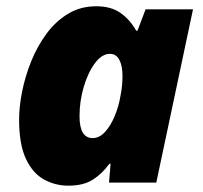

<svg xmlns="http://www.w3.org/2000/svg" viewBox="-20 -583 647 613"><path d="M198.2 9.8Q155.8 9.8 119.9 -10.3Q84 -30.3 62.5 -76.4Q41 -122.6 41 -201.2Q41 -241.7 50.5 -290Q60.1 -338.4 79.3 -386.5Q98.6 -434.6 127.9 -474.6Q157.2 -514.6 197 -538.8Q236.8 -563 287.1 -563Q334.5 -563 364.7 -541.7Q395 -520.5 415 -484.9H418.9L444.8 -553.2H596.2L479 0H328.1L333 -60.1H329.1Q307.1 -29.3 277.1 -9.8Q247.1 9.8 198.2 9.8ZM275.9 -142.1Q297.4 -142.1 315.4 -161.9Q333.5 -181.6 346.4 -212.9Q359.4 -244.1 365.2 -279.8Q371.1 -310.1 371.1 -340.8Q371.1 -372.6 361.1 -391.8Q351.1 -411.1 331.1 -411.1Q305.2 -411.1 283 -381.1Q260.7 -351.1 247.3 -305.4Q233.9 -259.8 233.9 -211.9Q233.9 -142.1 275.9 -142.1Z"/></svg>

Font: Open Sans ExtraBold
Style: Italic
Weight: 800
Italic angle: -12°
Designer: Monotype Design Team
Foundry: Monotype Imaging Inc.
Version: Version 3.000; ttfautohint (v1.8.4)